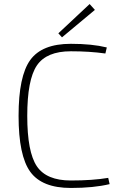

<svg xmlns="http://www.w3.org/2000/svg" viewBox="-20 -919 603 951"><path d="M450 -870 287 -734 269 -754 424 -899ZM516 -38 523 -7Q444 12 331 12Q188 12 130 -68Q72 -148 72 -345Q72 -542 130 -622Q188 -702 331 -702Q436 -702 509 -684L502 -654Q424 -665 331 -665Q210 -665 162.5 -594.5Q115 -524 115 -345Q115 -166 162.5 -95.5Q210 -25 331 -25Q439 -25 516 -38Z"/></svg>

Font: Exo 2.0 Extra Light
Style: Regular
Weight: 250
Designer: Natanael Gama
Version: Version 1.001;PS 001.001;hotconv 1.0.70;makeotf.lib2.5.58329